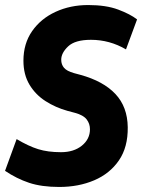

<svg xmlns="http://www.w3.org/2000/svg" viewBox="-22 -732 564 762"><path d="M213 10Q143 10 93.5 -6.5Q44 -23 -2 -54L44 -180Q91 -152 129.5 -140Q168 -128 220 -128Q271 -128 303 -154Q335 -180 335 -219Q335 -241 322 -258Q309 -275 276 -284L246 -292Q199 -305 159 -330.5Q119 -356 95 -396Q71 -436 71 -491Q71 -559 105.5 -608.5Q140 -658 198.5 -685Q257 -712 328 -712Q399 -712 447 -694Q495 -676 522 -655L478 -536Q413 -574 339 -574Q276 -574 248.5 -548Q221 -522 221 -495Q221 -476 232 -463Q243 -450 271 -442L297 -435Q388 -410 436 -359Q484 -308 485 -227Q486 -148 450 -95.5Q414 -43 352 -16.5Q290 10 213 10Z"/></svg>

Font: Finlandica
Style: Bold Italic
Weight: 700
Italic angle: -8°
Designer: Niklas Ekholm, Juho Hiilivirta, Jaakko Suomalainen
Foundry: Helsinki Type Studio
Version: Version 1.064; ttfautohint (v1.8.4.7-5d5b)